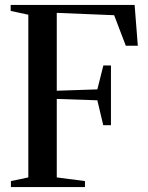

<svg xmlns="http://www.w3.org/2000/svg" viewBox="-20 -763 604 783"><path d="M95.5 -39.5V-703L23.5 -718.5V-743H529L542 -576.5H493L445.5 -701L211.5 -710.5V-393L377 -398.5L401.5 -496H432.5V-252.5H401L377 -354L211.5 -359.5V-39.5L326.5 -24.5V0H24.5V-24.5Z"/></svg>

Font: Merriweather 120pt Medium
Style: Regular
Weight: 500
Version: Version 2.100